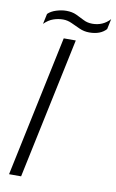

<svg xmlns="http://www.w3.org/2000/svg" viewBox="-87 -816 523 863"><g transform="rotate(10 174.5 -384.0)"><path d="M262 -690Q238 -690 217 -699.5Q196 -709 176.5 -718Q157 -727 137 -727Q115 -727 93 -719.5Q71 -712 51 -692L61 -739Q75 -753 99 -760.5Q123 -768 145 -768Q171 -768 190.5 -759Q210 -750 228 -740.5Q246 -731 269 -731Q317 -731 349 -766L339 -719Q313 -690 262 -690ZM18 0 154 -644H209L73 0Z"/></g></svg>

Font: Kanit ExtraLight
Style: Italic
Weight: 275
Italic angle: -12°
Designer: Katatrad Team
Foundry: CadsonDemak
Version: Version 2.000; ttfautohint (v1.8.3)